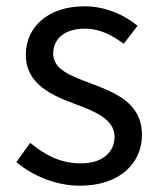

<svg xmlns="http://www.w3.org/2000/svg" viewBox="-20 -577 508 610"><path d="M234 13C362 13 431 -60 431 -148C431 -251 345 -283 266 -313C205 -336 149 -356 149 -407C149 -450 181 -486 250 -486C298 -486 336 -465 373 -438L417 -495C376 -529 316 -557 249 -557C130 -557 62 -489 62 -403C62 -310 144 -274 220 -246C280 -224 344 -198 344 -143C344 -96 309 -58 237 -58C172 -58 124 -84 76 -123L32 -62C83 -19 157 13 234 13Z"/></svg>

Font: Source Han Sans KR
Style: Regular
Weight: 400
Designer: Ryoko NISHIZUKA 西塚涼子 (kana, bopomofo & ideographs); Paul D. Hunt (Latin, Greek & Cyrillic); Sandoll Communications 산돌커뮤니
Foundry: Adobe
Version: Version 2.004;hotconv 1.0.118;makeotfexe 2.5.65603